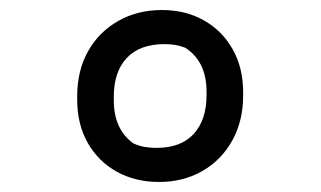

<svg xmlns="http://www.w3.org/2000/svg" viewBox="-20 -730 640 383"><path d="M303 -710Q350 -710 386.5 -689.5Q423 -669 444 -632Q465 -595 465 -546V-539Q465 -489 443.5 -450Q422 -411 384 -389Q346 -367 297 -367Q250 -367 213 -387.5Q176 -408 155 -445Q134 -482 134 -531V-538Q134 -589 155.5 -627.5Q177 -666 215.5 -688Q254 -710 303 -710ZM292 -435Q341 -435 366.5 -463Q392 -491 392 -540V-547Q392 -608 349 -635Q331 -642 308 -642Q259 -642 233 -614.5Q207 -587 207 -537V-530Q207 -472 246 -444Q257 -439 268 -437Q279 -435 292 -435Z"/></svg>

Font: Recursive Mn Csl St
Style: Regular
Weight: 400
Monospace: yes
Version: Version 1.079;hotconv 1.0.112;makeotfexe 2.5.65598; ttfautoh